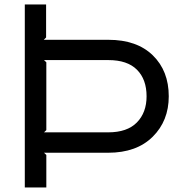

<svg xmlns="http://www.w3.org/2000/svg" viewBox="-20 -830 812 850"><path d="M628.9 -403.8Q628.9 -478.5 586.4 -521.2Q543.9 -564 460 -564H174.8L185.1 -554.2V-253.9L174.8 -244.1H459Q543 -244.1 585.9 -287.8Q628.9 -331.5 628.9 -403.8ZM727.1 -403.8Q727.1 -294.9 655.8 -224.4Q584.5 -153.8 459 -153.8H174.8L185.1 -144V0H89.8V-810.1H184.1V-664.1L173.8 -653.8H460Q585.9 -653.8 656.5 -585Q727.1 -516.1 727.1 -403.8Z"/></svg>

Font: Sinkin Sans 400 Regular
Style: Regular
Weight: 400
Designer: Keith Bates
Foundry: K-Type
Version: Sinkin Sans (version 1.0)  by Keith Bates   •   © 2014   www